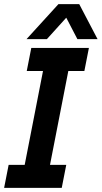

<svg xmlns="http://www.w3.org/2000/svg" viewBox="-39 -913 494 933"><path d="M3 -112H81L170 -568H91L113 -680H393L371 -568H293L204 -112H283L261 0H-19ZM245 -893H346L435 -723H337L283 -827L189 -723H90Z"/></svg>

Font: Teachers SemiBold
Style: Italic
Weight: 600
Designer: Alfredo Marco Pradil & Chank Diesel
Version: Version 0.009